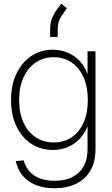

<svg xmlns="http://www.w3.org/2000/svg" viewBox="-20 -797 601 1028"><path d="M272 210.9Q214.4 210.9 171.1 193.4Q127.9 175.8 101.1 143.1Q74.2 110.4 64.5 65.9L106.9 61.5Q115.7 95.2 137 119.6Q158.2 144 191.9 157.5Q225.6 170.9 272 170.9Q356 170.9 402.3 126.5Q448.7 82 448.7 2.4V-118.7H447.3Q433.6 -82 407 -54Q380.4 -25.9 343.8 -10Q307.1 5.9 262.7 5.9Q197.8 5.9 147.2 -27.3Q96.7 -60.5 67.9 -120.6Q39.1 -180.7 39.1 -261.2Q39.1 -341.8 67.9 -402.3Q96.7 -462.9 147.2 -496.8Q197.8 -530.8 262.7 -530.8Q307.6 -530.8 344.7 -514.2Q381.8 -497.6 408.4 -468.5Q435.1 -439.5 447.3 -401.9H448.7V-522.5H491.2V2.9Q491.2 70.3 463.9 116.7Q436.5 163.1 387.2 187Q337.9 210.9 272 210.9ZM267.1 -34.2Q322.8 -34.2 363.8 -62Q404.8 -89.8 427.5 -140.9Q450.2 -191.9 450.2 -261.2Q450.2 -330.6 427.7 -382.1Q405.3 -433.6 364 -462.2Q322.8 -490.7 267.1 -490.7Q213.4 -490.7 171.6 -462.6Q129.9 -434.6 106.2 -383.1Q82.5 -331.5 82.5 -261.2Q82.5 -190.9 106.2 -140.1Q129.9 -89.4 171.6 -61.8Q213.4 -34.2 267.1 -34.2ZM248.5 -599.1V-643.1Q248.5 -676.3 259.8 -702.1Q271 -728 284.9 -746.6Q298.8 -765.1 308.1 -776.9L337.9 -753.4Q323.2 -732.4 306.2 -706.3Q289.1 -680.2 289.1 -641.6V-599.1Z"/></svg>

Font: Inter 28pt ExtraLight
Style: Regular
Weight: 250
Designer: Rasmus Andersson
Foundry: rsms
Version: Version 4.001;git-66647c0bb